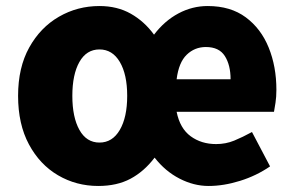

<svg xmlns="http://www.w3.org/2000/svg" viewBox="-20 -603 978 637"><path d="M306 14Q233 14 172.5 -21.5Q112 -57 76 -124Q40 -191 40 -285Q40 -379 77 -445.5Q114 -512 175.5 -547.5Q237 -583 310 -583Q369 -583 414 -557.5Q459 -532 491 -488Q526 -534 572 -558.5Q618 -583 669 -583Q745 -583 795.5 -545.5Q846 -508 871.5 -445Q897 -382 897 -305Q897 -281 894 -262Q891 -243 889 -232H566Q577 -177 612.5 -151Q648 -125 697 -125Q729 -125 757 -136.5Q785 -148 816 -165L876 -51Q831 -20 776.5 -3Q722 14 672 14Q623 14 575.5 -10.5Q528 -35 493 -80Q458 -34 413 -10Q368 14 306 14ZM310 -130Q353 -130 377.5 -172Q402 -214 402 -285Q402 -356 377.5 -397.5Q353 -439 310 -439Q267 -439 243.5 -397.5Q220 -356 220 -285Q220 -214 243.5 -172Q267 -130 310 -130ZM566 -340H745Q745 -387 726 -417Q707 -447 663 -447Q626 -447 599.5 -421.5Q573 -396 566 -340Z"/></svg>

Font: Source Han Sans TC Heavy
Style: Regular
Weight: 900
Designer: Ryoko NISHIZUKA Ë•øÂ°öÊ∂ºÂ≠ê (kana, bopomofo & ideographs); Paul D. Hunt (Latin, Greek & Cyrillic); Sandoll Communicatio
Foundry: Adobe
Version: Version 2.004;hotconv 1.0.118;makeotfexe 2.5.65603